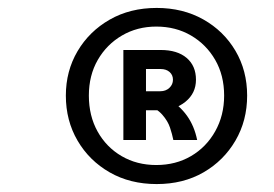

<svg xmlns="http://www.w3.org/2000/svg" viewBox="-20 -758 690 484"><path d="M329 -480V-528H384Q398 -528 407 -536.5Q416 -545 416 -557Q416 -569 407.5 -576.5Q399 -584 385 -584H329V-632H385Q427 -632 450.5 -612Q474 -592 474 -557Q474 -523 447.5 -501.5Q421 -480 382 -480ZM291 -405V-632H348V-405ZM417 -405Q414 -420 408.5 -436.5Q403 -453 389 -469Q375 -485 347 -495L401 -512Q433 -492 451.5 -466Q470 -440 477 -405ZM375 -294Q308 -294 256.5 -323.5Q205 -353 175.5 -403.5Q146 -454 146 -517Q146 -579 175.5 -629Q205 -679 256.5 -708.5Q308 -738 375 -738Q441 -738 492.5 -709Q544 -680 573.5 -630Q603 -580 603 -517Q603 -454 573.5 -403.5Q544 -353 493 -323.5Q442 -294 375 -294ZM374 -342Q423 -342 461.5 -364.5Q500 -387 522.5 -427Q545 -467 545 -517Q545 -568 522.5 -607Q500 -646 461.5 -668.5Q423 -691 374 -691Q326 -691 287.5 -668.5Q249 -646 226.5 -607Q204 -568 204 -517Q204 -466 226 -426.5Q248 -387 286.5 -364.5Q325 -342 374 -342Z"/></svg>

Font: Azeret Mono Thin Medium
Style: Italic
Weight: 500
Italic angle: -12°
Version: Version 1.002